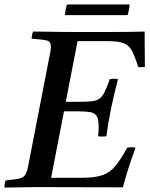

<svg xmlns="http://www.w3.org/2000/svg" viewBox="-32 -843 674 864"><path d="M-12 1Q-12 -6 -11 -15Q-10 -24 -7 -31Q36 -35 55.5 -39.5Q75 -44 83 -58.5Q91 -73 97 -107L189 -581Q193 -599 195 -612Q197 -625 197 -633Q197 -656 179.5 -660.5Q162 -665 110 -669Q111 -677 112 -684.5Q113 -692 117 -701Q136 -701 167.5 -700.5Q199 -700 236 -699.5Q273 -699 306 -699H443Q504 -699 547.5 -699.5Q591 -700 619 -701V-657Q619 -630 619.5 -602Q620 -574 620 -542Q604 -539 590 -542Q575 -589 562 -614Q549 -639 524.5 -648.5Q500 -658 451 -658H317L264 -385H325Q361 -385 382 -387.5Q403 -390 416 -399.5Q429 -409 439 -429.5Q449 -450 462 -487Q481 -490 499 -487Q492 -460 483.5 -425Q475 -390 469 -361Q463 -332 457 -297Q451 -262 447 -230Q427 -227 409 -230Q411 -241 411.5 -253Q412 -265 412 -273Q412 -307 403 -321Q394 -335 373.5 -338.5Q353 -342 316 -342H256L198 -43H340Q397 -43 431 -55.5Q465 -68 489 -98Q513 -128 540 -178Q559 -183 578 -178Q556 -119 542.5 -75Q529 -31 521 0Q423 0 323 -0.5Q223 -1 126 -1Q98 -1 57.5 0Q17 1 -12 1ZM269 -823H551Q550 -799 542 -775H260Q262 -799 269 -823Z"/></svg>

Font: Tiro Devanagari Hindi
Style: Italic
Weight: 400
Italic angle: -11°
Designer: Devanagari: John Hudson & Fiona Ross, assisted by Paul Hanslow. Latin: John Hudson with Paul Hanslow, assisted by Kaja S
Foundry: Tiro Typeworks Ltd.
Version: Version 1.52